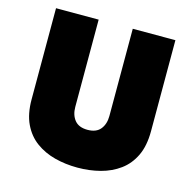

<svg xmlns="http://www.w3.org/2000/svg" viewBox="-108 -808 961 957"><g transform="rotate(15 373.0 -330.0)"><path d="M65 -700V-230Q65 -155 89.5 -103.5Q114 -52 157 -20.5Q200 11 255.5 25.5Q311 40 373 40Q435 40 490.5 25.5Q546 11 589 -20.5Q632 -52 656.5 -103.5Q681 -155 681 -230V-700H461V-250Q461 -208 439.5 -181.5Q418 -155 373 -155Q328 -155 306.5 -181.5Q285 -208 285 -250V-700Z"/></g></svg>

Font: Jost Black
Style: Regular
Weight: 900
Version: Version 3.710